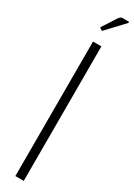

<svg xmlns="http://www.w3.org/2000/svg" viewBox="-261 -985 692 989"><g transform="rotate(30 85.0 -490.5)"><path d="M169.9 -974.1 72.3 -870.1 55.2 -881.3 95.2 -943.4Q98.1 -947.8 103 -955.8Q107.9 -963.9 110.1 -966.8Q112.3 -969.7 116.2 -973.9Q120.1 -978 124.3 -979.5Q128.4 -981 133.8 -981H169.9ZM60.1 -799.8H109.9V0H60.1Z"/></g></svg>

Font: Reswysokr
Style: Regular
Weight: 500
Version: Version 0.984